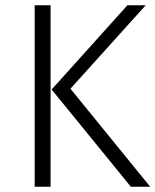

<svg xmlns="http://www.w3.org/2000/svg" viewBox="-20 -705 587 725"><path d="M171 0H111V-685H171ZM547 0H474L175 -367L461 -685H530L246 -370Z"/></svg>

Font: Trujillo Light
Style: Regular
Weight: 300
Designer: Fira Sans original fonts by bBox Type GmbH, Carrois Corporate GbR, & Edenspiekermann AG / Changes by Cristiano Sobral
Foundry: Fira Sans original fonts by bBox Type GmbH, Carrois Corporate GbR, & Edenspiekermann AG / Changes by Cristiano Sobral
Version: Version 4.301;July 28, 2020;FontCreator 13.0.0.2655 64-bit